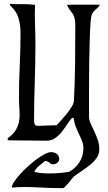

<svg xmlns="http://www.w3.org/2000/svg" viewBox="-20 -727 557 992"><path d="M32 -707Q64 -705 96.5 -705.5Q129 -706 161 -702Q159 -650 161 -599Q163 -548 163 -496Q163 -399 159.5 -302Q156 -205 156 -108Q156 -97 158.5 -87Q161 -77 175 -77Q200 -77 224 -78.5Q248 -80 273 -80Q282 -90 296.5 -106Q311 -122 325.5 -140Q340 -158 350.5 -175.5Q361 -193 362 -206Q367 -303 368 -399Q369 -495 369 -592Q369 -619 365.5 -632Q362 -645 356.5 -654Q351 -663 343 -672.5Q335 -682 326 -702L359 -703H473L497 -702Q487 -688 474 -677.5Q461 -667 454 -651Q450 -641 447.5 -605Q445 -569 443.5 -518.5Q442 -468 441 -409Q440 -350 440 -294.5Q440 -239 440 -193.5Q440 -148 440 -125Q440 -107 448.5 -88.5Q457 -70 466.5 -50Q476 -30 484.5 -6.5Q493 17 493 46Q493 70 479 89.5Q465 109 444.5 125.5Q424 142 402 156.5Q380 171 364 183Q359 187 351 197.5Q343 208 334 218.5Q325 229 317 237Q309 245 304 245Q238 245 172.5 241Q107 237 41 242Q41 230 53 212Q65 194 83.5 173.5Q102 153 124.5 132.5Q147 112 169.5 95.5Q192 79 211.5 69Q231 59 243 59Q260 59 273 68Q286 77 286 95Q286 106 276 114Q266 122 255 122Q244 122 235 113.5Q226 105 212 105Q197 117 181.5 130Q166 143 157 161Q176 166 195.5 167.5Q215 169 235 169Q261 169 286 167Q311 165 337 161Q372 141 391.5 109.5Q411 78 411 38Q411 20 404 2Q397 -16 388 -34.5Q379 -53 371 -73.5Q363 -94 361 -116L353 -119Q338 -102 324.5 -81Q311 -60 296 -42Q281 -24 262.5 -12Q244 0 219 0Q169 0 119.5 -1Q70 -2 20 -2V-13Q50 -34 63 -57.5Q76 -81 79.5 -107Q83 -133 80.5 -161.5Q78 -190 78 -222Q78 -306 82 -389Q86 -472 86 -556Q86 -598 75.5 -634Q65 -670 32 -699Z"/></svg>

Font: Germanica
Style: Regular
Weight: 400
Designer: Peter Wiegel
Foundry: Peter Wiegel